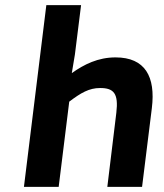

<svg xmlns="http://www.w3.org/2000/svg" viewBox="-20 -726 638 746"><path d="M249 -331C294 -365 326 -384 369 -384C422 -384 441 -363 432 -288L397 0H532L570 -306C585 -428 544 -503 429 -503C361 -503 307 -476 259 -442L271 -514L295 -706H160L73 0H208Z"/></svg>

Font: Falling Sky
Style: SeBdObl
Weight: 600
Designer: Paul D. Hunt
Foundry: Adobe Systems Incorporated
Version: Version 1.02